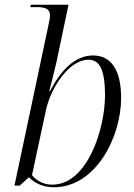

<svg xmlns="http://www.w3.org/2000/svg" viewBox="-20 -780 565 810"><path d="M207 10C385 10 491 -203 491 -367C491 -487 447 -546 373 -546C295 -546 237 -483 191 -396H188C195 -424 209 -477 218 -517L269 -760H110L108 -750H133C169 -750 191 -744 191 -715C191 -705 188 -692 184 -672L41 3H63L102 -32C127 -7 162 10 207 10ZM200 -1C163 -1 134 -18 115 -41L174 -316C193 -405 269 -528 353 -528C397 -528 423 -493 423 -377C423 -239 350 -1 200 -1Z"/></svg>

Font: Noto Serif Display Light
Style: Italic
Weight: 300
Italic angle: -12°
Designer: Monotype Design Team
Foundry: Monotype Imaging Inc.
Version: Version 2.009